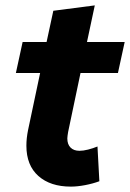

<svg xmlns="http://www.w3.org/2000/svg" viewBox="-20 -681 483 713"><path d="M39 -410 64 -525H153L178 -641L332 -661L303 -525H443L418 -410H279L233 -191Q232 -184 231 -178Q230 -172 230 -167Q230 -145 242 -133Q254 -121 275 -121Q289 -121 307 -125.5Q325 -130 342 -137L349 -8Q325 1 296 6.5Q267 12 243 12Q167 12 122.5 -27.5Q78 -67 78 -140Q78 -154 79.5 -168Q81 -182 84 -197L129 -410Z"/></svg>

Font: Radio Canada
Style: Italic
Weight: 400
Italic angle: -12°
Designer: Charles Daoud, Etienne Aubert Bonn, Alexandre Saumier Demers, Jacques Le Bailly
Foundry: Radio-Canada
Version: Version 2.104;gftools[0.9.28.dev5+ged2979d]